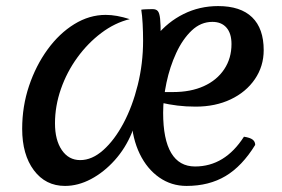

<svg xmlns="http://www.w3.org/2000/svg" viewBox="-20 -597 928 632"><path d="M194 15Q130 15 91.5 -36.5Q53 -88 53 -173Q53 -247 75.5 -314Q98 -381 136.5 -434Q175 -487 224.5 -517.5Q274 -548 328 -548Q346 -548 365.5 -544.5Q385 -541 407 -534Q358 -522 313.5 -488.5Q269 -455 234.5 -407.5Q200 -360 180.5 -304Q161 -248 161 -191Q161 -136 183.5 -103Q206 -70 244 -70Q283 -70 320 -103Q357 -136 386.5 -191.5Q416 -247 433.5 -317.5Q451 -388 451 -463Q451 -491 449.5 -519Q448 -547 445 -565Q448 -566 461 -566.5Q474 -567 482 -567Q494 -567 499.5 -560.5Q505 -554 507 -535.5Q509 -517 509 -480L414 -160Q393 -109 357.5 -69.5Q322 -30 279.5 -7.5Q237 15 194 15ZM594 15Q544 15 504 -13Q464 -41 440 -90.5Q416 -140 412 -205L494 -478Q532 -525 584.5 -551Q637 -577 698 -577Q772 -577 810 -540Q848 -503 848 -432Q848 -379 819 -336.5Q790 -294 739.5 -270Q689 -246 624 -246Q592 -246 564 -249.5Q536 -253 510 -259L513 -294H550Q608 -294 651 -313.5Q694 -333 718 -369Q742 -405 742 -452Q742 -487 725.5 -506Q709 -525 679 -525Q641 -525 611 -496.5Q581 -468 560 -422.5Q539 -377 528 -325Q517 -273 517 -226Q517 -138 543.5 -93.5Q570 -49 622 -49Q720 -49 783 -147Q803 -144 811.5 -137.5Q820 -131 820 -120Q777 -50 722.5 -17.5Q668 15 594 15Z"/></svg>

Font: Merienda
Style: Regular
Weight: 400
Designer: Eduardo Rodriguez Tunni
Foundry: Eduardo Rodriguez Tunni
Version: Version 2.001